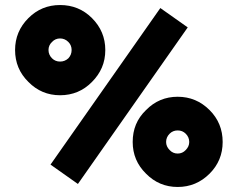

<svg xmlns="http://www.w3.org/2000/svg" viewBox="-20 -732 946 764"><path d="M687 -347Q613 -347 561 -294Q534 -268 521 -236.5Q508 -205 508 -167Q508 -93 561 -41Q613 12 687 12Q761 12 814 -41Q866 -93 866 -167Q866 -242 814 -294Q761 -347 687 -347ZM687 -213Q706 -213 719 -200Q733 -186 733 -167Q733 -149 719 -135Q706 -121 687 -121Q668 -121 655 -135Q641 -149 641 -167Q641 -186 655 -200Q668 -213 687 -213ZM618 -700 181 -77 290 0 727 -623ZM219 -712Q145 -712 93 -660Q40 -607 40 -533Q40 -458 93 -406Q145 -353 219 -353Q294 -353 346 -406Q372 -432 385.5 -463.5Q399 -495 399 -533Q399 -607 346 -660Q294 -712 219 -712ZM219 -579Q238 -579 252 -565Q265 -552 265 -533Q265 -514 252 -500Q238 -487 219 -487Q200 -487 187 -500Q173 -514 173 -533Q173 -552 187 -565Q200 -579 219 -579Z"/></svg>

Font: Unageo
Style: Bold
Weight: 700
Designer: Richard Sepsi
Foundry: Richard Sepsi
Version: Version 2.000